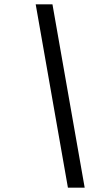

<svg xmlns="http://www.w3.org/2000/svg" viewBox="-20 -790 442 882"><path d="M144 -770H221L369 72H292Z"/></svg>

Font: Exo
Style: Italic
Weight: 400
Italic angle: -9°
Designer: Natanael Gama
Foundry: Natanael Gama
Version: Version 1.500; ttfautohint (v1.6)